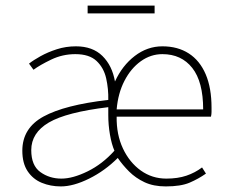

<svg xmlns="http://www.w3.org/2000/svg" viewBox="-20 -656 816 688"><path d="M198 12Q161 12 129.5 -1Q98 -14 79 -42.5Q60 -71 60 -116Q60 -197 136 -238.5Q212 -280 368 -298Q369 -337 360.5 -375Q352 -413 326 -437.5Q300 -462 250 -462Q204 -462 163.5 -442.5Q123 -423 100 -406L84 -428Q99 -440 125 -454.5Q151 -469 183.5 -479.5Q216 -490 252 -490Q312 -490 347 -455.5Q382 -421 392 -364Q418 -421 463 -455.5Q508 -490 562 -490Q617 -490 656.5 -464.5Q696 -439 717 -390Q738 -341 738 -270Q738 -263 738 -255Q738 -247 736 -238H398Q397 -174 420.5 -124Q444 -74 484.5 -45Q525 -16 576 -16Q617 -16 648 -26.5Q679 -37 704 -56L718 -34Q691 -15 659.5 -1.5Q628 12 574 12Q530 12 498 -3Q466 -18 442.5 -41.5Q419 -65 402 -90Q356 -44 299.5 -16Q243 12 198 12ZM200 -16Q241 -16 294 -42Q347 -68 390 -116Q380 -139 374 -173.5Q368 -208 368 -244V-272Q218 -254 155 -217Q92 -180 92 -118Q92 -63 124.5 -39.5Q157 -16 200 -16ZM398 -264H708Q708 -363 669 -412.5Q630 -462 562 -462Q520 -462 484.5 -436.5Q449 -411 426 -366.5Q403 -322 398 -264ZM294 -608V-636H534V-608Z"/></svg>

Font: Source Sans 3 VF
Style: Regular
Weight: 200
Designer: Paul D. Hunt
Foundry: Adobe
Version: Version 3.046;hotconv 1.0.118;makeotfexe 2.5.65603